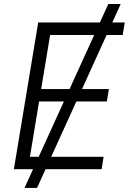

<svg xmlns="http://www.w3.org/2000/svg" viewBox="-20 -839 639 952"><path d="M101.6 92.8 517.1 -819.3H578.6L163.6 92.8ZM48.8 0 169.4 -727.5H598.6L588.4 -665.5H228.5L184.1 -397.5H520L509.8 -335.9H173.8L128.4 -61.5H493.7L483.9 0Z"/></svg>

Font: Inter 16pt Light
Style: Italic
Weight: 300
Italic angle: -9.3988°
Version: Version 4.001;git-66647c0bb